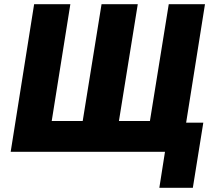

<svg xmlns="http://www.w3.org/2000/svg" viewBox="-20 -725 1055 917"><path d="M741 172 768 0H31L143 -705H316L227 -147H375L465 -705H638L548 -147H696L786 -705H959L869 -139H951L901 172Z"/></svg>

Font: Nunito Sans 7pt Condensed Black
Style: Italic
Weight: 900
Width: 3
Italic angle: -9°
Designer: Vernon Adams
Foundry: Vernon Adams
Version: Version 3.101;gftools[0.9.27]